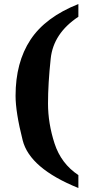

<svg xmlns="http://www.w3.org/2000/svg" viewBox="-20 -792 440 951"><path d="M368.2 75.2V139.2Q127.4 42 92.3 -97.2Q57.1 -236.3 57.1 -317.4Q57.1 -482.9 130.9 -595Q204.6 -707 368.2 -772V-709Q244.6 -627 231.2 -502.2Q217.8 -377.4 217.8 -279.3Q217.8 -181.2 250.2 -81.3Q282.7 18.6 368.2 75.2Z"/></svg>

Font: DroidSerif-Bold
Style: Bold
Weight: 700
Foundry: Ascender Corporation
Version: Version 1.00 build 112